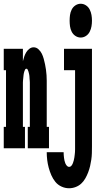

<svg xmlns="http://www.w3.org/2000/svg" viewBox="-22 -790 542 1023"><path d="M-2 0V-114H10V-416H-2V-530H100V-464Q103 -476 107 -488Q111 -500 117.5 -511Q124 -522 134.5 -530Q145 -538 157 -538Q172 -538 183.5 -527Q195 -516 201 -503.5Q207 -491 211 -476.5Q215 -462 218 -447.5Q221 -433 223 -418.5Q225 -404 226 -389Q227 -374 227 -359.5Q227 -345 227 -330V-114H239V0H126V-114H137V-330Q137 -335 137 -340Q137 -345 137 -350Q137 -355 136.5 -360Q136 -365 135.5 -370Q135 -375 135 -380Q135 -385 134 -390Q133 -395 132 -399.5Q131 -404 129.5 -409Q128 -414 125.5 -419Q123 -424 119 -424Q114 -424 111.5 -419Q109 -414 107.5 -409Q106 -404 105 -399.5Q104 -395 103.5 -390Q103 -385 102.5 -380Q102 -375 101.5 -370Q101 -365 100.5 -360Q100 -355 100 -350Q100 -345 100 -340Q100 -335 100 -330V-114H111V0ZM408 -590Q393 -590 380 -598.5Q367 -607 360 -621Q353 -635 351 -650Q349 -665 349 -680Q349 -695 351 -710Q353 -725 360 -739Q367 -753 380 -761.5Q393 -770 408 -770Q423 -770 436 -761.5Q449 -753 456 -739Q463 -725 465.5 -710Q468 -695 468 -680Q468 -665 465.5 -650Q463 -635 456 -621Q449 -607 436 -598.5Q423 -590 408 -590ZM346 213Q325 213 305.5 204Q286 195 273 179Q260 163 251.5 143.5Q243 124 237.5 103.5Q232 83 229.5 62.5Q227 42 227 21H317Q317 28 317.5 35.5Q318 43 319 50.5Q320 58 321.5 65.5Q323 73 326 80Q329 87 334 93Q339 99 346 99Q354 99 359 92.5Q364 86 366.5 79Q369 72 371 65Q373 58 374 50.5Q375 43 376 35.5Q377 28 377.5 20.5Q378 13 378 5.5Q378 -2 378 -10V-416H319V-530H468V-10Q468 8 467.5 25.5Q467 43 464.5 60.5Q462 78 458 95Q454 112 447.5 129Q441 146 432 161.5Q423 177 410.5 188.5Q398 200 381 206.5Q364 213 346 213Z"/></svg>

Font: Iosevka Slab Heavy
Style: Regular
Weight: 900
Monospace: yes
Designer: Belleve Invis
Foundry: Belleve Invis
Version: Version 11.1.0; ttfautohint (v1.8.3)